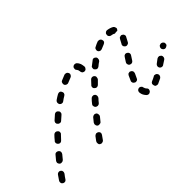

<svg xmlns="http://www.w3.org/2000/svg" viewBox="-48 -484 724 724"><g transform="rotate(-45 314.0 -122.0)"><path d="M25 -4Q26 -6 25 -8Q25 -11 24 -13Q22 -15 20 -17Q16 -20 11 -19Q6 -18 3 -14Q-5 -3 -10 5Q-13 9 -12 15Q-11 20 -7 22Q-5 24 -2 24Q0 25 3 24Q5 24 7 22Q9 21 10 19Q15 11 23 1Q24 -1 25 -4ZM229 -11Q228 -16 224 -19Q222 -21 219 -21Q217 -22 215 -22Q212 -21 210 -20Q208 -19 206 -17L194 -1Q191 4 192 9Q192 14 196 17Q198 18 201 19Q203 20 206 19Q208 19 210 18Q212 17 214 15L226 -2Q229 -6 229 -11ZM452 11Q456 14 461 14Q466 13 470 9Q471 7 472 5Q473 3 473 0Q473 -2 471 -5Q470 -7 468 -8Q465 -12 463 -19Q463 -21 462 -23Q460 -25 458 -27Q456 -28 454 -29Q451 -29 449 -29Q444 -28 441 -24Q438 -19 439 -14Q440 -7 443 -1Q447 6 452 11ZM538 -6Q540 -11 537 -15Q536 -18 534 -19Q532 -21 530 -21Q527 -22 525 -22Q522 -22 520 -20Q511 -15 503 -12Q498 -10 496 -5Q495 0 497 5Q498 7 499 9Q501 10 503 11Q506 12 508 12Q511 12 513 11Q522 7 532 2Q537 -1 538 -6ZM598 -45Q599 -51 596 -55Q594 -57 592 -58Q590 -60 588 -60Q585 -60 583 -60Q580 -59 578 -58L562 -46Q558 -43 557 -38Q556 -33 559 -29Q560 -27 562 -26Q564 -24 567 -24Q569 -23 572 -24Q574 -24 576 -26L593 -37Q597 -40 598 -45ZM72 -67Q71 -72 67 -75Q63 -78 58 -78Q53 -78 50 -74Q42 -65 35 -56Q32 -52 32 -47Q33 -42 37 -38Q41 -35 46 -36Q51 -36 55 -40Q62 -49 69 -57Q72 -61 72 -67ZM272 -66Q272 -71 268 -75Q266 -76 263 -77Q261 -78 258 -77Q256 -77 254 -76Q252 -75 250 -73L237 -57Q236 -55 235 -52Q234 -50 235 -48Q235 -45 236 -43Q237 -41 239 -39Q243 -36 248 -37Q254 -37 257 -41L270 -57Q273 -61 272 -66ZM446 -65Q446 -63 447 -61Q448 -58 450 -57Q452 -55 454 -54Q456 -53 459 -53Q461 -53 464 -54Q466 -55 468 -57Q469 -59 470 -61Q474 -70 478 -78Q480 -83 479 -88Q477 -93 473 -95Q471 -96 468 -97Q466 -97 463 -96Q461 -96 459 -94Q457 -92 456 -90Q451 -80 447 -70Q446 -68 446 -65ZM634 -67Q636 -68 638 -70Q639 -72 639 -75Q640 -77 639 -80Q639 -82 637 -84Q634 -88 629 -89Q624 -90 620 -87H619Q617 -86 616 -83Q615 -81 614 -79Q614 -76 614 -74Q615 -72 616 -70Q619 -65 625 -64Q630 -64 634 -67ZM318 -119Q318 -125 314 -128Q312 -130 309 -131Q307 -131 305 -131Q302 -131 300 -130Q298 -129 296 -127Q289 -120 283 -112Q281 -110 280 -107Q279 -105 280 -103Q280 -100 281 -98Q282 -96 284 -94Q288 -91 293 -91Q298 -91 302 -95Q308 -103 315 -110Q318 -114 318 -119ZM122 -122Q122 -127 118 -130Q114 -134 109 -134Q104 -134 100 -130Q92 -122 85 -113Q81 -110 81 -104Q82 -99 85 -96Q89 -92 94 -92Q100 -93 103 -97Q111 -105 118 -113Q122 -116 122 -122ZM482 -129Q482 -126 482 -124Q483 -122 484 -119Q485 -117 487 -116Q492 -113 497 -114Q502 -115 505 -120Q511 -129 516 -137Q519 -141 518 -146Q517 -151 512 -154Q508 -157 503 -156Q498 -155 495 -150Q490 -142 484 -133Q483 -131 482 -129ZM366 -170Q367 -175 363 -179Q361 -181 359 -182Q357 -182 354 -183Q352 -183 349 -182Q347 -181 345 -179Q338 -172 331 -164Q327 -161 327 -155Q327 -150 331 -147Q333 -145 335 -144Q337 -143 340 -143Q342 -143 345 -144Q347 -145 349 -147Q356 -154 363 -161Q366 -165 366 -170ZM176 -172Q177 -177 173 -181Q170 -185 165 -186Q159 -186 156 -183Q147 -175 138 -167Q135 -164 134 -159Q134 -153 138 -150Q141 -146 146 -146Q151 -145 155 -149Q164 -157 172 -164Q176 -167 176 -172ZM519 -188Q519 -186 519 -183Q520 -181 522 -179Q523 -177 525 -176Q530 -173 535 -175Q540 -176 542 -180Q547 -189 552 -199Q555 -203 553 -208Q552 -213 547 -215Q545 -217 542 -217Q540 -217 538 -216Q535 -216 533 -214Q531 -212 530 -210Q525 -201 521 -193Q519 -191 519 -188ZM418 -210Q419 -212 419 -215Q420 -217 419 -220Q419 -222 417 -224Q414 -228 409 -229Q404 -230 400 -226Q392 -220 383 -213Q381 -212 380 -210Q379 -207 379 -205Q379 -203 379 -200Q380 -198 382 -196Q385 -192 390 -191Q395 -191 399 -194Q407 -201 415 -206Q417 -208 418 -210ZM236 -215Q237 -220 234 -224Q232 -229 227 -230Q222 -231 217 -228Q208 -223 198 -216Q194 -213 193 -208Q192 -203 195 -198Q198 -194 203 -193Q208 -192 212 -195Q221 -202 230 -207Q235 -210 236 -215ZM338 -226Q339 -224 340 -222Q342 -220 345 -219Q347 -218 349 -218Q355 -218 358 -222Q362 -226 362 -231Q361 -240 359 -247Q356 -255 350 -261Q346 -264 341 -264Q336 -264 332 -260Q330 -258 330 -256Q329 -253 329 -251Q329 -248 330 -246Q331 -244 333 -242Q336 -239 337 -231Q337 -228 338 -226ZM302 -245Q305 -250 303 -255Q301 -260 297 -262Q292 -264 287 -263Q277 -259 265 -254Q260 -252 259 -247Q257 -242 259 -237Q261 -233 266 -231Q271 -229 275 -231Q286 -236 295 -239Q300 -241 302 -245ZM480 -245Q482 -250 480 -255Q479 -257 478 -259Q476 -261 474 -262Q472 -263 469 -263Q467 -264 464 -263Q455 -260 444 -254Q439 -252 438 -247Q436 -242 438 -238Q439 -235 441 -234Q443 -232 446 -231Q448 -231 450 -231Q453 -231 455 -232Q464 -236 472 -239Q477 -241 480 -245ZM516 -243Q514 -243 511 -245Q509 -246 508 -248Q506 -250 506 -252Q505 -255 506 -257Q506 -260 507 -262Q509 -264 511 -266Q513 -267 515 -268Q517 -268 520 -268Q534 -266 544 -260Q548 -257 549 -252Q551 -247 548 -243Q547 -242 546 -241Q546 -240 545 -239Q538 -240 531 -238Q531 -238 531 -238Q531 -238 531 -238Q525 -242 516 -243Z"/></g></svg>

Font: FRB American Cursive Guidelines Dashed
Style: Italic
Weight: 400
Italic angle: -25°
Version: Version 2.0;Modular Font Editor K font №1